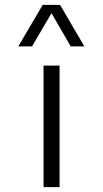

<svg xmlns="http://www.w3.org/2000/svg" viewBox="-20 -770 422 790"><path d="M155.8 -750H227.1L327.1 -579.1H271L191.9 -715.8L111.8 -579.1H55.2ZM159.2 -500H225.1V0H159.2Z"/></svg>

Font: Oakes Grotesk
Style: Light
Weight: 300
Designer: Samuel Oakes
Foundry: Samuel Oakes
Version: Version 1.0 | wf-rip DC20170320